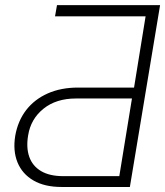

<svg xmlns="http://www.w3.org/2000/svg" viewBox="-20 -743 656 763"><path d="M496.1 0H224.1Q157.7 0 113.3 -25.6Q68.8 -51.3 49.8 -97.2Q30.8 -143.1 40.5 -203.1Q50.8 -262.2 83.7 -305.2Q116.7 -348.1 169.4 -371.6Q222.2 -395 290 -395H512.7L558.6 -678.2H198.7L206.5 -722.7H616.2ZM454.1 -43 504.4 -351.6H281.7Q203.1 -351.6 152.6 -310.8Q102.1 -270 91.8 -205.1Q83.5 -156.2 96.4 -119.6Q109.4 -83 143.3 -63Q177.2 -43 231.4 -43Z"/></svg>

Font: Inter 18pt ExtraLight
Style: Italic
Weight: 250
Italic angle: -9.3988°
Designer: Rasmus Andersson
Foundry: rsms
Version: Version 4.001;git-66647c0bb